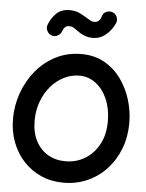

<svg xmlns="http://www.w3.org/2000/svg" viewBox="-66 -1044 877 1154"><g transform="rotate(5 372.5 -467.0)"><path d="M360.4 57.1Q287.6 57.1 226.3 30.3Q165 3.4 120.1 -44.7Q75.2 -92.8 50.3 -158Q25.4 -223.1 25.4 -299.3Q25.4 -379.9 52.2 -455.6Q79.1 -531.2 128.9 -591.6Q178.7 -651.9 248 -687.3Q317.4 -722.7 402.3 -722.7Q481 -722.7 541 -688.7Q601.1 -654.8 641.8 -598.4Q682.6 -542 703.4 -473.1Q724.1 -404.3 724.1 -334Q724.1 -251.5 697 -180.4Q669.9 -109.4 620.8 -55.9Q571.8 -2.4 505.4 27.3Q439 57.1 360.4 57.1ZM360.4 -72.3Q426.3 -72.3 479.2 -104.5Q532.2 -136.7 563.5 -195.6Q594.7 -254.4 594.7 -334Q594.7 -408.7 569.3 -467Q543.9 -525.4 500.2 -558.8Q456.5 -592.3 402.3 -592.3Q351.6 -592.3 306.9 -569.6Q262.2 -546.9 228.3 -506.6Q194.3 -466.3 175 -413.3Q155.8 -360.4 155.8 -299.3Q155.8 -228.5 182.4 -177.5Q209 -126.5 255.1 -99.4Q301.3 -72.3 360.4 -72.3ZM213.4 -818.4Q195.3 -824.2 186 -842.3Q176.8 -860.4 182.6 -878.4Q195.3 -916 225.8 -947.8Q256.3 -979.5 308.1 -979.5Q344.7 -979.5 372.3 -965.3Q399.9 -951.2 422.4 -937Q432.1 -930.7 440.7 -926.3Q449.2 -921.9 460.4 -921.9Q478 -921.9 487.1 -930.4Q496.1 -939 500 -949.2Q503.9 -959.5 504.9 -963.4Q511.7 -981.9 531 -989Q550.3 -996.1 567.4 -988.8Q585.4 -981.4 592.8 -962.6Q600.1 -943.8 592.8 -926.3Q573.2 -882.3 538.6 -853.8Q503.9 -825.2 460.4 -825.2Q433.6 -825.2 409.9 -834.5Q386.2 -843.8 363.3 -860.8Q351.1 -870.1 340.1 -876.7Q329.1 -883.3 313.5 -883.3Q298.8 -883.3 290.3 -875.7Q281.7 -868.2 278.1 -859.9Q274.4 -851.6 273.9 -849.1Q267.6 -831.1 249.5 -821.5Q231.4 -812 213.4 -818.4Z"/></g></svg>

Font: Mikhak-FD Bold
Style: Regular
Weight: 700
Designer: Amin Abedi
Version: Version 3.3